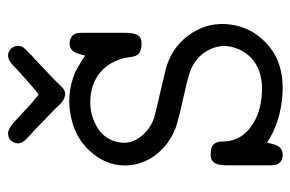

<svg xmlns="http://www.w3.org/2000/svg" viewBox="-148 -648 755 500"><g transform="rotate(-90 230.0 -398.5)"><path d="M128 -755Q141 -758 160 -741L210 -695Q233 -676 233 -676Q236 -676 269 -705.5Q302 -735 311 -744Q331 -762 347 -752Q356 -747 359 -737Q362 -727 357 -717Q353 -712 348.5 -707.5Q344 -703 338 -697Q332 -691 329 -689L271 -634Q269 -632 262 -624.5Q255 -617 249.5 -612.5Q244 -608 238 -607Q226 -606 215.5 -614Q205 -622 199 -630L138 -689Q135 -691 129 -697Q123 -703 118 -707.5Q113 -712 110 -717Q103 -728 109 -741Q115 -754 128 -755ZM108 -81Q103 -56 96 -48Q87 -39 72.5 -40.5Q58 -42 52 -54Q49 -60 49 -72V-187Q49 -218 63 -225Q68 -228 79 -228Q111 -228 111 -198Q111 -157 139 -131.5Q167 -106 208 -98Q284 -84 326 -120Q347 -139 355 -165Q366 -197 351.5 -228.5Q337 -260 306 -276Q291 -284 247 -294L190 -307Q149 -317 140 -322Q105 -336 79 -367.5Q53 -399 49 -440Q45 -492 79 -534Q113 -576 164 -589Q230 -607 293 -580Q298 -578 335 -555Q340 -579 347 -587Q356 -597 370.5 -595Q385 -593 391 -582Q394 -576 394 -564V-450Q394 -418 381 -411Q376 -408 364 -408Q343 -408 336 -420Q333 -424 332 -430Q331 -436 330 -443.5Q329 -451 328 -454Q319 -488 298 -509Q271 -536 229 -540.5Q187 -545 152.5 -526Q118 -507 110 -472Q102 -440 121.5 -413Q141 -386 173 -375Q183 -372 244 -358Q305 -344 312 -341Q364 -323 394 -276Q422 -232 416 -179.5Q410 -127 374 -90Q323 -35 233 -41Q161 -46 108 -81Z"/></g></svg>

Font: cwTeXFangSong
Style: Medium
Weight: 500
Version: Version 1.17